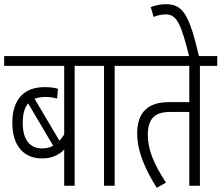

<svg xmlns="http://www.w3.org/2000/svg" viewBox="-20 -891 1062 921"><path d="M421 -575V-622H0V-575H288V-246C281 -235 273 -225 265 -216L146 -417C160 -423 177 -425 196 -426C217 -426 237 -423 254 -418L258 -465C239 -471 220 -473 193 -473C101 -473 39 -420 39 -302C39 -192 94 -131 181 -131C227 -131 263 -147 288 -174V0H338V-575ZM89 -302C89 -345 98 -375 115 -395L235 -192C219 -183 201 -179 182 -179C126 -179 89 -217 89 -302Z M530 -575H612V-622H409V-575H479V0H530Z M939 -575H1022V-622H600V-575H888V-401H789C694 -401 638 -356 638 -251C638 -166 676 -79 732 10L776 -15C720 -101 689 -172 689 -243C689 -326 727 -354 796 -354H888V0H939Z M889 -615H936C888 -820 859 -871 775 -871C750 -871 725 -865 703 -857L717 -810C737 -818 757 -822 775 -822C830 -822 849 -773 889 -615Z"/></svg>

Font: Noto Sans Devanagari ExtraCondensed Light
Style: Regular
Weight: 300
Width: 2
Designer: Jelle Bosma - Monotype Design Team
Foundry: Monotype Imaging Inc.
Version: Version 2.004